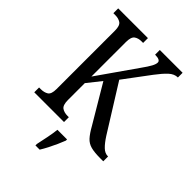

<svg xmlns="http://www.w3.org/2000/svg" viewBox="-268 -824 1155 1155"><g transform="rotate(45 309.0 -246.5)"><path d="M31 0V-41H45Q74 -41 93 -53Q112 -65 112 -108V-606Q112 -648 93.5 -660.5Q75 -673 47 -673H31V-714H284V-673H271Q243 -673 225 -660Q207 -647 207 -603V-310L379 -556Q407 -595 418.5 -616.5Q430 -638 430 -652Q430 -674 385 -674V-714H579V-674Q549 -674 522.5 -649.5Q496 -625 463 -581L339 -415L522 -122Q547 -83 569 -62Q591 -41 615 -41H618V0H593Q542 0 512.5 -8Q483 -16 463 -38Q443 -60 420 -101L277 -342L207 -254V-111Q207 -67 225.5 -54Q244 -41 273 -41H284V0ZM262 208Q269 174 277 136Q285 98 289 61H371V71Q363 92 351 119Q339 146 325 173Q311 200 298 221H262Z"/></g></svg>

Font: Noto Serif Thai Condensed
Style: Regular
Weight: 400
Width: 3
Designer: Monotype Design Team
Foundry: Monotype Imaging Inc.
Version: Version 2.002; ttfautohint (v1.8.4.7-5d5b)